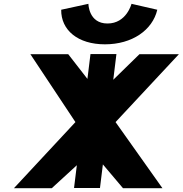

<svg xmlns="http://www.w3.org/2000/svg" viewBox="-20 -986 956 1005"><path d="M668.3 -966C668.3 -966 642.4 -863 542.6 -863C443.4 -863 442.8 -966 442.8 -966L300.3 -935C299.1 -828 387.7 -754 529.2 -754C671.4 -754 778.2 -828 803.3 -935ZM830.2 -1 584.9 -346.9 916.3 -702.2H709.8L572.9 -568.5L589.4 -703H453.6L437.6 -573L337.2 -702.2H139.1L374.8 -346.9L53 -1H251.1L382.2 -121.2L367.5 -1.8H503.3L518.5 -125.5L623.7 -1Z"/></svg>

Font: Hussar
Style: BdSuprExtOblOne
Weight: 700
Foundry: Cannot Into Space Fonts
Version: Version 2.00